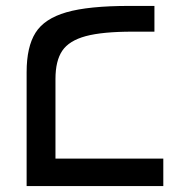

<svg xmlns="http://www.w3.org/2000/svg" viewBox="-20 -629 640 649"><path d="M417 -609H502V-522H429Q326 -522 269.8 -506.8Q213.5 -491.5 190.5 -457.5Q167.5 -423.5 167.5 -362V-93H532V0H70V-385Q70 -470.5 100 -518.2Q130 -566 204.5 -587.5Q279 -609 417 -609Z"/></svg>

Font: JuliaMono
Style: Regular
Weight: 400
Monospace: yes
Designer: cormullion
Foundry: corm
Version: Version 0.055; ttfautohint (v1.8.4)